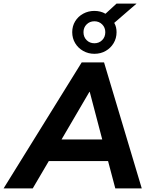

<svg xmlns="http://www.w3.org/2000/svg" viewBox="-69 -1054 842 1074"><path d="M-49 0 388 -705H513L724 0H576L527 -185L572 -153H166L221 -182L114 0ZM431 -540 259 -246 237 -274H541L511 -243L433 -540ZM459 -753Q425 -753 396.5 -769Q368 -785 351.5 -812.5Q335 -840 335 -874Q335 -908 351.5 -935Q368 -962 396.5 -977.5Q425 -993 459 -993Q476 -993 492 -989Q508 -985 521 -977L583 -1034H695L570 -926Q577 -914 580 -901Q583 -888 583 -874Q583 -840 566.5 -812.5Q550 -785 522 -769Q494 -753 459 -753ZM459 -812Q485 -812 502.5 -829.5Q520 -847 520 -874Q520 -900 502.5 -917.5Q485 -935 459 -935Q433 -935 415.5 -917.5Q398 -900 398 -874Q398 -847 415.5 -829.5Q433 -812 459 -812Z"/></svg>

Font: Nunito Sans 12pt ExtraBold
Style: Italic
Weight: 800
Italic angle: -9°
Designer: Vernon Adams
Foundry: Vernon Adams
Version: Version 3.101;gftools[0.9.27]